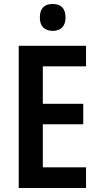

<svg xmlns="http://www.w3.org/2000/svg" viewBox="-20 -944 498 964"><path d="M245 -924C204 -924 180 -903 180 -856C180 -811 205 -789 245 -789C284 -789 309 -811 309 -856C309 -902 286 -924 245 -924ZM412 0V-104H195V-320H398V-423H195V-611H412V-714H74V0Z"/></svg>

Font: Noto Sans Khmer Condensed SemiBold
Style: Regular
Weight: 600
Width: 3
Designer: Danh Hong and the Monotype Design Team
Foundry: Monotype Imaging Inc.
Version: Version 2.004